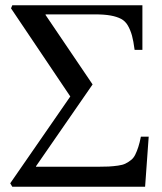

<svg xmlns="http://www.w3.org/2000/svg" viewBox="-20 -712 619 732"><path d="M19 -13.2 248 -344.2 22 -680.2 26.9 -691.9H522.9V-522H493.2Q488.8 -555.7 483.2 -576.2Q477.5 -596.7 467.8 -614Q458 -631.3 441.9 -639.9Q425.8 -648.4 401.9 -652.8Q377.9 -657.2 341.8 -657.2H153.8V-654.8L333 -390.1L117.2 -78.1V-76.2H349.1Q376.5 -76.2 394.3 -77.1Q412.1 -78.1 429.9 -80.6Q447.8 -83 458.5 -88.4Q469.2 -93.8 479.2 -101.6Q489.3 -109.4 495.6 -122.3Q502 -135.3 507.3 -151.6Q512.7 -168 517.1 -190.9H546.9L533.2 0H26.9Z"/></svg>

Font: Heuristica
Style: Regular
Weight: 400
Version: Version 1.0.2